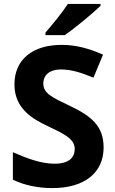

<svg xmlns="http://www.w3.org/2000/svg" viewBox="-20 -954 591 984"><path d="M495 -924V-934H328C299 -889 245 -824 213 -787V-774H312C363 -809 457 -887 495 -924ZM511 -198C511 -310 446 -360 337 -412C247 -455 202 -475 202 -526C202 -569 234 -598 291 -598C345 -598 393 -583 459 -556L508 -674C434 -706 370 -724 296 -724C147 -724 54 -649 54 -521C54 -391 158 -340 224 -308C303 -270 363 -244 363 -191C363 -147 334 -115 260 -115C188 -115 114 -144 46 -174V-33C104 -5 174 10 248 10C416 10 511 -71 511 -198Z"/></svg>

Font: Noto Sans Gujarati
Style: Bold
Weight: 700
Designer: Jelle Bosma - Monotype Design Team, Universal Thirst
Foundry: Monotype Imaging Inc.
Version: Version 2.106